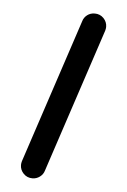

<svg xmlns="http://www.w3.org/2000/svg" viewBox="-44 -552 387 586"><g transform="rotate(5 150.0 -259.0)"><path d="M38.9 -38.1Q38.9 -43.3 40.7 -49.6L186.7 -491.1Q190 -503 200 -510.6Q210 -518.1 223 -518.1Q239.3 -518.1 250.2 -506.9Q261.1 -495.6 261.1 -480.4Q261.1 -475.2 259.3 -468.9L113.3 -27.4Q110 -15.6 99.8 -8Q89.6 -0.4 77 -0.4Q60.7 -0.4 49.8 -11.7Q38.9 -23 38.9 -38.1Z"/></g></svg>

Font: 26F Galaxy Hebrew
Style: Bold
Weight: 700
Designer: C₂₉H₂₅N₃O₅
Version: Version 1.000